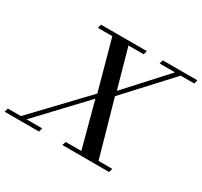

<svg xmlns="http://www.w3.org/2000/svg" viewBox="-228 -913 1170 1111"><g transform="rotate(30 356.5 -357.5)"><path d="M144 -690 150 -715H456L450 -690H348L421 -429L659 -690H556L563 -715H794L788 -690H697L427 -397L532 -25H624L617 0H304L313 -25H417L336 -328L51 -25H155L149 0H-81L-74 -25H13L331 -359L240 -690Z"/></g></svg>

Font: Justus
Style: Italic
Weight: 400
Italic angle: -12°
Version: Version 001.001